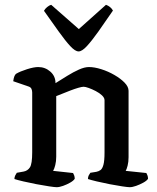

<svg xmlns="http://www.w3.org/2000/svg" viewBox="-20 -779 653 799"><path d="M216 0Q208 0 184.5 -3.5Q161 -7 132 -12.5Q103 -18 77.5 -24Q52 -30 40 -34Q40 -42 43.5 -49Q47 -56 50 -60L78 -65Q95 -68 104.5 -82.5Q114 -97 114 -145V-394Q114 -402 111 -409Q108 -416 99 -419L35 -441Q37 -455 40 -462Q43 -469 47 -472Q64 -482 92.5 -491Q121 -500 139 -500Q168 -500 189.5 -481Q211 -462 211 -433Q235 -448 260 -463.5Q285 -479 308.5 -489.5Q332 -500 350 -500Q373 -500 401.5 -491Q430 -482 456 -467Q482 -452 498.5 -435Q515 -418 515 -401V-125Q515 -105 511 -89.5Q507 -74 503 -68L589 -59Q591 -56 593.5 -49.5Q596 -43 596 -35Q591 -27 576.5 -19Q562 -11 546.5 -5.5Q531 0 520 0Q512 0 488.5 -3.5Q465 -7 436.5 -12.5Q408 -18 383 -24Q358 -30 346 -34Q346 -43 349.5 -49.5Q353 -56 356 -60L381 -64Q391 -66 398.5 -71.5Q406 -77 410.5 -93.5Q415 -110 415 -145V-362Q415 -372 404.5 -382Q394 -392 378.5 -400Q363 -408 349 -413Q335 -418 328 -418Q321 -418 305.5 -413.5Q290 -409 272 -402Q254 -395 238 -388.5Q222 -382 214 -379V-127Q214 -108 210 -92Q206 -76 201 -68L284 -59Q286 -56 288.5 -49.5Q291 -43 291 -35Q286 -27 272 -19Q258 -11 242.5 -5.5Q227 0 216 0ZM307 -565Q293 -565 272.5 -587Q252 -609 224.5 -647.5Q197 -686 163 -734Q167 -742 176 -749.5Q185 -757 193 -759L308 -658L421 -759Q430 -756 438 -749.5Q446 -743 450 -735Q416 -685 388.5 -646.5Q361 -608 341 -586.5Q321 -565 307 -565Z"/></svg>

Font: Texturina Medium 12pt Medium
Style: Regular
Weight: 500
Version: Version 1.002